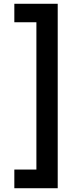

<svg xmlns="http://www.w3.org/2000/svg" viewBox="-20 -831 396 1018"><path d="M286 167H56V68H173V-713H56V-811H286Z"/></svg>

Font: DM Sans 17pt SemiBold
Style: Regular
Weight: 600
Version: Version 4.004;gftools[0.9.30]